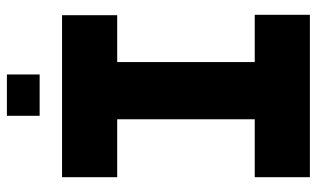

<svg xmlns="http://www.w3.org/2000/svg" viewBox="-201 -718 919 557"><g transform="rotate(-90 258.5 -439.5)"><path d="M191 0V-559L324 -719H357V-160L223 0ZM23 0V-160H191V0ZM223 0 357 -160H494V0ZM23 -559V-719H324L191 -559ZM357 -559V-719H493V-559ZM201 -784V-879H321V-784Z"/></g></svg>

Font: Foldit
Style: Bold
Weight: 700
Version: Version 1.003